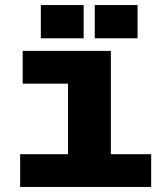

<svg xmlns="http://www.w3.org/2000/svg" viewBox="-20 -742 640 762"><path d="M60 0V-130H250V-410H70V-540H420V-130H580V0ZM142 -590V-722H312V-590ZM356 -590V-722H526V-590Z"/></svg>

Font: Geist Mono Black
Style: Regular
Weight: 900
Monospace: yes
Designer: Basement.studio, Andrés Briganti, Mateo Zaragoza
Foundry: Basement.studio, Vercel, Andrés Briganti, Guido Ferreyra, Mateo Zaragoza
Version: Version 1.500; ttfautohint (v1.8.4.7-5d5b)